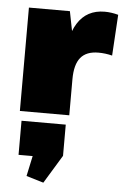

<svg xmlns="http://www.w3.org/2000/svg" viewBox="-61 -596 640 999"><g transform="rotate(5 259.5 -96.0)"><path d="M50 -540H264L308 -317V0H50ZM256 -251Q256 -401 303.5 -477Q351 -553 445 -553Q462 -553 480 -550.5Q498 -548 516 -543L503 -329Q467 -338 431 -338Q368 -338 338 -301.5Q308 -265 308 -188ZM294 50V213L204 361L114 334L162 110L257 228H63V50Z"/></g></svg>

Font: Pathway Extreme 28pt Black
Style: Regular
Weight: 900
Designer: Eduardo Rodriguez Tunni
Foundry: Eduardo Rodriguez Tunni
Version: Version 1.001;gftools[0.9.26]